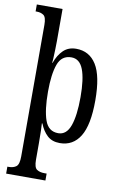

<svg xmlns="http://www.w3.org/2000/svg" viewBox="-106 -818 705 1117"><g transform="rotate(10 246.0 -260.0)"><path d="M13 240V199H20Q49 199 65.5 186Q82 173 82 126V-650Q82 -696 65.5 -707.5Q49 -719 25 -719H18V-760H170V-570Q170 -548 169 -519Q168 -490 167 -467.5Q166 -445 165 -441H167Q184 -489 213.5 -517.5Q243 -546 289 -546Q367 -546 408.5 -479.5Q450 -413 450 -269Q450 -124 408.5 -56.5Q367 11 289 11Q243 11 215 -15Q187 -41 170 -84H167Q168 -77 169 -43Q170 -9 170 33V131Q170 176 187 187.5Q204 199 232 199H245V240ZM270 -44Q319 -44 340.5 -104Q362 -164 362 -273Q362 -380 340.5 -436Q319 -492 270 -492Q212 -492 191 -433.5Q170 -375 170 -272Q170 -164 191 -104Q212 -44 270 -44Z"/></g></svg>

Font: Noto Serif ExtraCondensed
Style: Regular
Weight: 400
Width: 2
Designer: Monotype Design Team
Foundry: Monotype Imaging Inc.
Version: Version 2.015